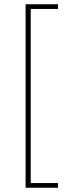

<svg xmlns="http://www.w3.org/2000/svg" viewBox="-20 -728 310 900"><path d="M100 152V-708H252V-686H124V130H252V152Z"/></svg>

Font: Source Sans 3 ExtraLight ExtraLight
Style: Regular
Weight: 250
Version: Version 3.052;hotconv 1.1.0;makeotfexe 2.6.0